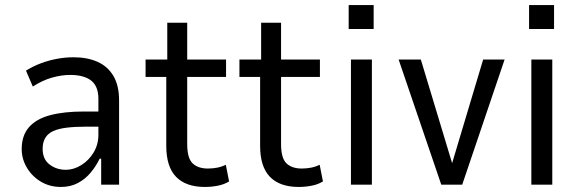

<svg xmlns="http://www.w3.org/2000/svg" viewBox="-20 -732 2291 761"><path d="M222 9Q177 9 142 -12Q107 -33 86.5 -67.5Q66 -102 66 -141Q66 -195 95 -228Q124 -261 179 -275.5Q234 -290 311 -290H383V-230H322Q277 -230 244.5 -226Q212 -222 191 -212.5Q170 -203 159.5 -185.5Q149 -168 149 -142Q149 -101 176.5 -80Q204 -59 241 -59Q272 -59 302 -77.5Q332 -96 351 -127.5Q370 -159 370 -198V-340Q370 -390 341.5 -412.5Q313 -435 258 -435Q224 -435 186.5 -424.5Q149 -414 110 -389L83 -452Q112 -470 143 -481.5Q174 -493 206.5 -499Q239 -505 272 -505Q326 -505 366.5 -487Q407 -469 429.5 -431Q452 -393 452 -334V0H381V-103H375Q361 -74 339.5 -48Q318 -22 288.5 -6.5Q259 9 222 9Z M792 9Q717 9 678 -31Q639 -71 639 -154V-427H557V-496H643V-642H722V-496H876V-427H722V-161Q722 -105 743.5 -84.5Q765 -64 804 -64Q823 -64 841 -67.5Q859 -71 875 -79L888 -13Q869 -1 843.5 4Q818 9 792 9Z M1164 9Q1089 9 1050 -31Q1011 -71 1011 -154V-427H929V-496H1015V-642H1094V-496H1248V-427H1094V-161Q1094 -105 1115.5 -84.5Q1137 -64 1176 -64Q1195 -64 1213 -67.5Q1231 -71 1247 -79L1260 -13Q1241 -1 1215.5 4Q1190 9 1164 9Z M1362 -617V-712H1461V-617ZM1371 0V-496H1454V0Z M1729 0 1560 -496H1648L1773 -82H1771L1895 -496H1980L1812 0Z M2077 -617V-712H2176V-617ZM2086 0V-496H2169V0Z"/></svg>

Font: Nunito Sans 7pt Condensed
Style: Regular
Weight: 400
Width: 3
Designer: Vernon Adams
Foundry: Vernon Adams
Version: Version 3.101;gftools[0.9.27]